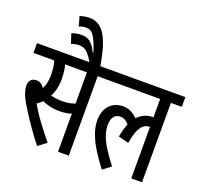

<svg xmlns="http://www.w3.org/2000/svg" viewBox="-150 -1071 1334 1259"><g transform="rotate(20 517.5 -442.0)"><path d="M198 -554 217 -564Q225 -545 229 -515.5Q233 -486 233 -457Q233 -415 224.5 -382Q216 -349 202 -327L198 -316Q185 -294 166.5 -276Q148 -258 128 -246V-259Q157 -204 201.5 -144Q246 -84 289 -32L231 12Q192 -38 161 -82Q130 -126 106 -163.5Q82 -201 64 -232Q45 -266 37 -291.5Q29 -317 29 -338Q29 -359 41.5 -375.5Q54 -392 82 -392Q101 -392 116 -380.5Q131 -369 144 -348Q157 -327 167 -299L111 -321Q125 -338 135.5 -356Q146 -374 152 -399Q158 -424 158 -459Q158 -489 153.5 -517.5Q149 -546 141 -567L180 -554H0V-622H318V-554ZM448 -554V0H373V-554H300V-622H524V-554ZM279 -321Q304 -321 324 -323.5Q344 -326 364 -333Q384 -340 408 -351V-282Q377 -265 350 -259Q323 -253 288 -253Q262 -253 236.5 -257.5Q211 -262 189.5 -270Q168 -278 153 -288L166 -345Q182 -338 200 -332.5Q218 -327 238 -324Q258 -321 279 -321Z M370 -615Q349 -652 332.5 -671Q316 -690 300 -697Q284 -704 264 -704Q252 -704 238 -701.5Q224 -699 211 -693L189 -760Q206 -767 224.5 -770Q243 -773 259 -773Q294 -773 318.5 -753.5Q343 -734 364 -689L369 -690Q352 -743 337.5 -772.5Q323 -802 307.5 -815Q292 -828 270 -828Q257 -828 244.5 -825.5Q232 -823 220 -818L201 -885Q218 -890 234 -893Q250 -896 267 -896Q301 -896 327.5 -881.5Q354 -867 375.5 -834.5Q397 -802 413.5 -748Q430 -694 443 -615Z M512 -554V-622H1035V-554H959V0H884V-380L918 -344Q907 -354 897 -356.5Q887 -359 879 -359Q863 -359 845.5 -348.5Q828 -338 812 -306.5Q796 -275 786 -212L714 -230Q732 -334 775 -380Q818 -426 878 -426Q892 -426 904 -423Q916 -420 925 -416L928 -394L884 -413V-554ZM760 -296Q745 -321 725.5 -338.5Q706 -356 680 -356Q649 -356 634 -334.5Q619 -313 619 -280Q619 -239 633 -201Q647 -163 673.5 -122Q700 -81 739 -30L683 12Q644 -38 612.5 -88Q581 -138 562.5 -187Q544 -236 544 -283Q544 -319 554.5 -346Q565 -373 582.5 -390.5Q600 -408 623 -417Q646 -426 671 -426Q697 -426 717 -418.5Q737 -411 756.5 -396Q776 -381 797 -358Z"/></g></svg>

Font: Noto Sans ExtraCondensed
Style: Regular
Weight: 400
Width: 2
Designer: Monotype Design Team
Foundry: Monotype Imaging Inc.
Version: Version 2.013